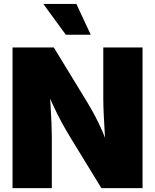

<svg xmlns="http://www.w3.org/2000/svg" viewBox="-20 -973 803 993"><path d="M44.9 0V-727.5H258.3L432.6 -441.9Q452.6 -408.7 471.7 -372.8Q490.7 -336.9 509.5 -293.9Q528.3 -251 546.9 -197.8L527.8 -185.1Q525.4 -224.6 522.2 -276.4Q519 -328.1 516.6 -377.9Q514.2 -427.7 514.2 -460.9V-727.5H717.3V0H504.4L341.8 -265.6Q317.4 -306.2 296.4 -345Q275.4 -383.8 254.9 -428.2Q234.4 -472.7 209.5 -528.3L234.4 -530.8Q238.3 -479.5 241.5 -429Q244.6 -378.4 246.3 -335.9Q248 -293.5 248 -265.6V0ZM320.3 -793.5 204.1 -952.6H375L449.2 -793.5Z"/></svg>

Font: Inter 18pt Black
Style: Regular
Weight: 900
Designer: Rasmus Andersson
Foundry: rsms
Version: Version 4.001;git-66647c0bb